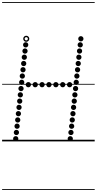

<svg xmlns="http://www.w3.org/2000/svg" viewBox="-25 -1349 924 1832"><path d="M245.5 -516Q235 -516 227.8 -523.2Q220.5 -530.5 220.5 -541Q220.5 -551.5 227.8 -558.8Q235 -566 245.5 -566Q256 -566 263.2 -558.8Q270.5 -551.5 270.5 -541Q270.5 -530.5 263.2 -523.2Q256 -516 245.5 -516ZM311 -516Q300.5 -516 293.2 -523.2Q286 -530.5 286 -541Q286 -551.5 293.2 -558.8Q300.5 -566 311 -566Q321.5 -566 328.8 -558.8Q336 -551.5 336 -541Q336 -530.5 328.8 -523.2Q321.5 -516 311 -516ZM376.5 -516Q366 -516 358.8 -523.2Q351.5 -530.5 351.5 -541Q351.5 -551.5 358.8 -558.8Q366 -566 376.5 -566Q387 -566 394.2 -558.8Q401.5 -551.5 401.5 -541Q401.5 -530.5 394.2 -523.2Q387 -516 376.5 -516ZM442 -516Q431.5 -516 424.2 -523.2Q417 -530.5 417 -541Q417 -551.5 424.2 -558.8Q431.5 -566 442 -566Q452.5 -566 459.8 -558.8Q467 -551.5 467 -541Q467 -530.5 459.8 -523.2Q452.5 -516 442 -516ZM508 -516Q497.5 -516 490.2 -523.2Q483 -530.5 483 -541Q483 -551.5 490.2 -558.8Q497.5 -566 508 -566Q518.5 -566 525.8 -558.8Q533 -551.5 533 -541Q533 -530.5 525.8 -523.2Q518.5 -516 508 -516ZM573.5 -516Q563 -516 555.8 -523.2Q548.5 -530.5 548.5 -541Q548.5 -551.5 555.8 -558.8Q563 -566 573.5 -566Q584 -566 591.2 -558.8Q598.5 -551.5 598.5 -541Q598.5 -530.5 591.2 -523.2Q584 -516 573.5 -516ZM639 -516Q628.5 -516 621.2 -523.2Q614 -530.5 614 -541Q614 -551.5 621.2 -558.8Q628.5 -566 639 -566Q649.5 -566 656.8 -558.8Q664 -551.5 664 -541Q664 -530.5 656.8 -523.2Q649.5 -516 639 -516ZM220 -896Q209.5 -896 202.2 -903.2Q195 -910.5 195 -921Q195 -931.5 202.2 -938.8Q209.5 -946 220 -946Q230.5 -946 237.8 -938.8Q245 -931.5 245 -921Q245 -910.5 237.8 -903.2Q230.5 -896 220 -896ZM213.5 -837Q203 -837 195.8 -844.2Q188.5 -851.5 188.5 -862Q188.5 -872.5 195.8 -879.8Q203 -887 213.5 -887Q224 -887 231.2 -879.8Q238.5 -872.5 238.5 -862Q238.5 -851.5 231.2 -844.2Q224 -837 213.5 -837ZM207 -778Q196.5 -778 189.2 -785.2Q182 -792.5 182 -803Q182 -813.5 189.2 -820.8Q196.5 -828 207 -828Q217.5 -828 224.8 -820.8Q232 -813.5 232 -803Q232 -792.5 224.8 -785.2Q217.5 -778 207 -778ZM201 -718Q190.5 -718 183.2 -725.2Q176 -732.5 176 -743Q176 -753.5 183.2 -760.8Q190.5 -768 201 -768Q211.5 -768 218.8 -760.8Q226 -753.5 226 -743Q226 -732.5 218.8 -725.2Q211.5 -718 201 -718ZM194.5 -658.5Q184 -658.5 176.8 -665.8Q169.5 -673 169.5 -683.5Q169.5 -694 176.8 -701.2Q184 -708.5 194.5 -708.5Q205 -708.5 212.2 -701.2Q219.5 -694 219.5 -683.5Q219.5 -673 212.2 -665.8Q205 -658.5 194.5 -658.5ZM188 -598.5Q177.5 -598.5 170.2 -605.8Q163 -613 163 -623.5Q163 -634 170.2 -641.2Q177.5 -648.5 188 -648.5Q198.5 -648.5 205.8 -641.2Q213 -634 213 -623.5Q213 -613 205.8 -605.8Q198.5 -598.5 188 -598.5ZM182 -538.5Q171.5 -538.5 164.2 -545.8Q157 -553 157 -563.5Q157 -574 164.2 -581.2Q171.5 -588.5 182 -588.5Q192.5 -588.5 199.8 -581.2Q207 -574 207 -563.5Q207 -553 199.8 -545.8Q192.5 -538.5 182 -538.5ZM175.5 -479Q165 -479 157.8 -486.2Q150.5 -493.5 150.5 -504Q150.5 -514.5 157.8 -521.8Q165 -529 175.5 -529Q186 -529 193.2 -521.8Q200.5 -514.5 200.5 -504Q200.5 -493.5 193.2 -486.2Q186 -479 175.5 -479ZM169 -419Q158.5 -419 151.2 -426.2Q144 -433.5 144 -444Q144 -454.5 151.2 -461.8Q158.5 -469 169 -469Q179.5 -469 186.8 -461.8Q194 -454.5 194 -444Q194 -433.5 186.8 -426.2Q179.5 -419 169 -419ZM163 -359Q152.5 -359 145.2 -366.2Q138 -373.5 138 -384Q138 -394.5 145.2 -401.8Q152.5 -409 163 -409Q173.5 -409 180.8 -401.8Q188 -394.5 188 -384Q188 -373.5 180.8 -366.2Q173.5 -359 163 -359ZM156.5 -299.5Q146 -299.5 138.8 -306.8Q131.5 -314 131.5 -324.5Q131.5 -335 138.8 -342.2Q146 -349.5 156.5 -349.5Q167 -349.5 174.2 -342.2Q181.5 -335 181.5 -324.5Q181.5 -314 174.2 -306.8Q167 -299.5 156.5 -299.5ZM150.5 -239.5Q140 -239.5 132.8 -246.8Q125.5 -254 125.5 -264.5Q125.5 -275 132.8 -282.2Q140 -289.5 150.5 -289.5Q161 -289.5 168.2 -282.2Q175.5 -275 175.5 -264.5Q175.5 -254 168.2 -246.8Q161 -239.5 150.5 -239.5ZM144 -179.5Q133.5 -179.5 126.2 -186.8Q119 -194 119 -204.5Q119 -215 126.2 -222.2Q133.5 -229.5 144 -229.5Q154.5 -229.5 161.8 -222.2Q169 -215 169 -204.5Q169 -194 161.8 -186.8Q154.5 -179.5 144 -179.5ZM138 -120Q127.5 -120 120.2 -127.2Q113 -134.5 113 -145Q113 -155.5 120.2 -162.8Q127.5 -170 138 -170Q148.5 -170 155.8 -162.8Q163 -155.5 163 -145Q163 -134.5 155.8 -127.2Q148.5 -120 138 -120ZM131.5 -60Q121 -60 113.8 -67.2Q106.5 -74.5 106.5 -85Q106.5 -95.5 113.8 -102.8Q121 -110 131.5 -110Q142 -110 149.2 -102.8Q156.5 -95.5 156.5 -85Q156.5 -74.5 149.2 -67.2Q142 -60 131.5 -60ZM125 0Q114.5 0 107.2 -7.2Q100 -14.5 100 -25Q100 -35.5 107.2 -42.8Q114.5 -50 125 -50Q135.5 -50 142.8 -42.8Q150 -35.5 150 -25Q150 -14.5 142.8 -7.2Q135.5 0 125 0ZM225.5 -950Q213.5 -950 205 -958.5Q196.5 -967 196.5 -979Q196.5 -991 205 -999.5Q213.5 -1008 225.5 -1008Q237.5 -1008 246 -999.5Q254.5 -991 254.5 -979Q254.5 -967 246 -958.5Q237.5 -950 225.5 -950ZM225.5 -963.5Q232 -963.5 236.5 -968.2Q241 -973 241 -979.5Q241 -985.5 236.5 -990Q232 -994.5 225.5 -994.5Q219 -994.5 214.5 -990Q210 -985.5 210 -979.5Q210 -973 214.5 -968.2Q219 -963.5 225.5 -963.5ZM746.5 -954Q736 -954 728.8 -961.2Q721.5 -968.5 721.5 -979Q721.5 -989.5 728.8 -996.8Q736 -1004 746.5 -1004Q757 -1004 764.2 -996.8Q771.5 -989.5 771.5 -979Q771.5 -968.5 764.2 -961.2Q757 -954 746.5 -954ZM734 -837Q723.5 -837 716.2 -844.2Q709 -851.5 709 -862Q709 -872.5 716.2 -879.8Q723.5 -887 734 -887Q744.5 -887 751.8 -879.8Q759 -872.5 759 -862Q759 -851.5 751.8 -844.2Q744.5 -837 734 -837ZM727.5 -778Q717 -778 709.8 -785.2Q702.5 -792.5 702.5 -803Q702.5 -813.5 709.8 -820.8Q717 -828 727.5 -828Q738 -828 745.2 -820.8Q752.5 -813.5 752.5 -803Q752.5 -792.5 745.2 -785.2Q738 -778 727.5 -778ZM721.5 -718Q711 -718 703.8 -725.2Q696.5 -732.5 696.5 -743Q696.5 -753.5 703.8 -760.8Q711 -768 721.5 -768Q732 -768 739.2 -760.8Q746.5 -753.5 746.5 -743Q746.5 -732.5 739.2 -725.2Q732 -718 721.5 -718ZM715 -658.5Q704.5 -658.5 697.2 -665.8Q690 -673 690 -683.5Q690 -694 697.2 -701.2Q704.5 -708.5 715 -708.5Q725.5 -708.5 732.8 -701.2Q740 -694 740 -683.5Q740 -673 732.8 -665.8Q725.5 -658.5 715 -658.5ZM708.5 -598.5Q698 -598.5 690.8 -605.8Q683.5 -613 683.5 -623.5Q683.5 -634 690.8 -641.2Q698 -648.5 708.5 -648.5Q719 -648.5 726.2 -641.2Q733.5 -634 733.5 -623.5Q733.5 -613 726.2 -605.8Q719 -598.5 708.5 -598.5ZM702.5 -538.5Q692 -538.5 684.8 -545.8Q677.5 -553 677.5 -563.5Q677.5 -574 684.8 -581.2Q692 -588.5 702.5 -588.5Q713 -588.5 720.2 -581.2Q727.5 -574 727.5 -563.5Q727.5 -553 720.2 -545.8Q713 -538.5 702.5 -538.5ZM696 -479Q685.5 -479 678.2 -486.2Q671 -493.5 671 -504Q671 -514.5 678.2 -521.8Q685.5 -529 696 -529Q706.5 -529 713.8 -521.8Q721 -514.5 721 -504Q721 -493.5 713.8 -486.2Q706.5 -479 696 -479ZM689.5 -419Q679 -419 671.8 -426.2Q664.5 -433.5 664.5 -444Q664.5 -454.5 671.8 -461.8Q679 -469 689.5 -469Q700 -469 707.2 -461.8Q714.5 -454.5 714.5 -444Q714.5 -433.5 707.2 -426.2Q700 -419 689.5 -419ZM683.5 -359Q673 -359 665.8 -366.2Q658.5 -373.5 658.5 -384Q658.5 -394.5 665.8 -401.8Q673 -409 683.5 -409Q694 -409 701.2 -401.8Q708.5 -394.5 708.5 -384Q708.5 -373.5 701.2 -366.2Q694 -359 683.5 -359ZM677 -299.5Q666.5 -299.5 659.2 -306.8Q652 -314 652 -324.5Q652 -335 659.2 -342.2Q666.5 -349.5 677 -349.5Q687.5 -349.5 694.8 -342.2Q702 -335 702 -324.5Q702 -314 694.8 -306.8Q687.5 -299.5 677 -299.5ZM671 -239.5Q660.5 -239.5 653.2 -246.8Q646 -254 646 -264.5Q646 -275 653.2 -282.2Q660.5 -289.5 671 -289.5Q681.5 -289.5 688.8 -282.2Q696 -275 696 -264.5Q696 -254 688.8 -246.8Q681.5 -239.5 671 -239.5ZM664.5 -179.5Q654 -179.5 646.8 -186.8Q639.5 -194 639.5 -204.5Q639.5 -215 646.8 -222.2Q654 -229.5 664.5 -229.5Q675 -229.5 682.2 -222.2Q689.5 -215 689.5 -204.5Q689.5 -194 682.2 -186.8Q675 -179.5 664.5 -179.5ZM658.5 -120Q648 -120 640.8 -127.2Q633.5 -134.5 633.5 -145Q633.5 -155.5 640.8 -162.8Q648 -170 658.5 -170Q669 -170 676.2 -162.8Q683.5 -155.5 683.5 -145Q683.5 -134.5 676.2 -127.2Q669 -120 658.5 -120ZM652 -60Q641.5 -60 634.2 -67.2Q627 -74.5 627 -85Q627 -95.5 634.2 -102.8Q641.5 -110 652 -110Q662.5 -110 669.8 -102.8Q677 -95.5 677 -85Q677 -74.5 669.8 -67.2Q662.5 -60 652 -60ZM645.5 0Q635 0 627.8 -7.2Q620.5 -14.5 620.5 -25Q620.5 -35.5 627.8 -42.8Q635 -50 645.5 -50Q656 -50 663.2 -42.8Q670.5 -35.5 670.5 -25Q670.5 -14.5 663.2 -7.2Q656 0 645.5 0ZM740.5 -896Q730 -896 722.8 -903.2Q715.5 -910.5 715.5 -921Q715.5 -931.5 722.8 -938.8Q730 -946 740.5 -946Q751 -946 758.2 -938.8Q765.5 -931.5 765.5 -921Q765.5 -910.5 758.2 -903.2Q751 -896 740.5 -896ZM-5 455H878.5V463H-5ZM-5 -16H878.5V0H-5ZM-5 -549H878.5V-541H-5ZM-5 -1329H878.5V-1321H-5Z"/></svg>

Font: Edu SA Dotted Guide
Style: Regular
Weight: 400
Designer: Tina and Corey Anderson, Eben Sorkin, Mirko Velimirovic
Foundry: Google for Education
Version: Version 2.000